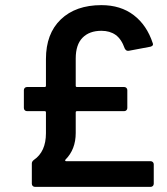

<svg xmlns="http://www.w3.org/2000/svg" viewBox="-20 -728 650 748"><path d="M235 -106Q233 -104 234 -102Q235 -100 238 -100H567Q572 -100 575.5 -96.5Q579 -93 579 -88V-12Q579 -7 575.5 -3.5Q572 0 567 0H116Q111 0 107.5 -3.5Q104 -7 104 -12V-91Q104 -99 112 -105Q159 -137 159 -209V-290Q159 -295 154 -295H85Q80 -295 76.5 -298.5Q73 -302 73 -307V-377Q73 -382 76.5 -385.5Q80 -389 85 -389H154Q159 -389 159 -394V-498Q159 -597 217 -652.5Q275 -708 375 -708Q450 -708 501 -669Q552 -630 575 -560Q576 -558 576 -555Q576 -549 566 -546L481 -530H478Q471 -530 466 -539Q453 -576 430.5 -592Q408 -608 375 -608Q328 -608 301.5 -581Q275 -554 275 -500V-394Q275 -389 280 -389H464Q469 -389 472.5 -385.5Q476 -382 476 -377V-307Q476 -302 472.5 -298.5Q469 -295 464 -295H280Q275 -295 275 -290V-210Q275 -146 235 -106Z"/></svg>

Font: Amber EN SemiBold
Style: Regular
Weight: 600
Designer: Jeremy Tribby
Foundry: Tribby Type
Version: Version 1.408 November 24, 2021